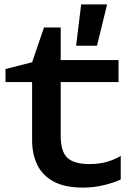

<svg xmlns="http://www.w3.org/2000/svg" viewBox="-20 -839 595 873"><path d="M5 -466V-525L126 -556L180 -714H256V-566H519V-466H256V-221Q256 -150 286.5 -121.5Q317 -93 386 -93Q430 -93 464 -102.5Q498 -112 529 -130V-23Q503 -10 455.5 2Q408 14 358 14Q275 14 224 -13.5Q173 -41 149.5 -89.5Q126 -138 126 -201V-466ZM349 -819H467L421 -631H326Z"/></svg>

Font: Unbounded
Style: Regular
Weight: 400
Designer: Luke Prowse, Jean-Baptiste Morizot, Fátima Lázaro, Florian Runge
Foundry: NaN
Version: Version 1.701;gftools[0.9.28.dev5+ged2979d]